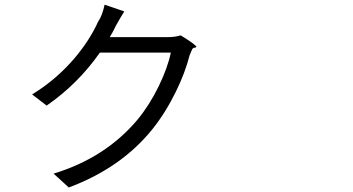

<svg xmlns="http://www.w3.org/2000/svg" viewBox="-20 -791 1540 838"><path d="M280.3 27.3 213.9 -33.2Q439.5 -101.6 580.1 -268.6Q631.8 -331.1 672.9 -415Q711.9 -495.1 725.6 -561.5H570.3H416Q320.3 -424.8 183.6 -330.1L120.1 -378.9Q227.5 -444.3 309.6 -542Q372.1 -617.2 408.2 -696.3Q426.8 -723.6 436.5 -770.5L522.5 -741.2Q509.8 -721.7 486.3 -679.7Q482.4 -670.9 480.5 -668Q472.7 -651.4 459 -628.9H709Q745.1 -628.9 768.6 -636.7Q839.8 -592.8 836.9 -585.9Q835.9 -584 831.1 -583Q822.3 -583 818.4 -575.2Q810.5 -557.6 807.6 -549.8Q788.1 -473.6 748 -391.6Q703.1 -299.8 645.5 -227.5Q509.8 -58.6 280.3 27.3Z"/></svg>

Font: Bpmf GenSeki Gothic R
Style: R
Weight: 400
Foundry: But Ko
Version: Version 1.320